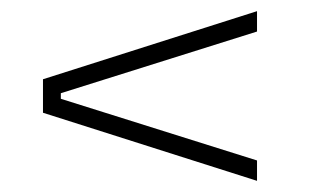

<svg xmlns="http://www.w3.org/2000/svg" viewBox="-20 -484 559 344"><path d="M89 -317V-307L440.5 -196.5V-160L57 -282V-342L440.5 -464V-427.5Z"/></svg>

Font: Anek Gurmukhi ExtraLight
Style: Regular
Weight: 250
Designer: Sarang Kulkarni (Gurmukhi), Yesha Goshar (Latin)
Foundry: Ek Type
Version: Version 1.003